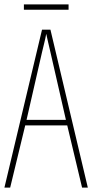

<svg xmlns="http://www.w3.org/2000/svg" viewBox="-20 -848 417 868"><path d="M351 0 284 -281H94L26 0H0L170 -714H208L377 0ZM208 -612Q202 -637 198 -655Q194 -673 189 -695Q185 -673 180.5 -655.5Q176 -638 170 -612L100 -306H278ZM290 -828V-804H88V-828Z"/></svg>

Font: Noto Sans Gujarati ExtraCondensed Thin
Style: Regular
Weight: 100
Width: 2
Designer: Jelle Bosma - Monotype Design Team, Universal Thirst
Foundry: Monotype Imaging Inc.
Version: Version 2.106; ttfautohint (v1.8.4.7-5d5b)